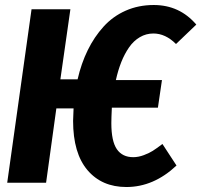

<svg xmlns="http://www.w3.org/2000/svg" viewBox="-20 -730 804 767"><path d="M512.2 -102.1Q533.2 -102.1 554.9 -110.4Q576.7 -118.7 590.3 -127.4Q604 -136.2 628.9 -154.8L685.1 -68.8Q593.8 17.1 484.9 17.1Q386.7 17.1 329.3 -50.5Q272 -118.2 272 -247.1Q272 -262.7 273.9 -296.9H205.1L164.1 0H8.8L106 -692.9H261.2L221.2 -413.1H290Q304.7 -477.1 330.6 -529.8Q356.4 -582.5 393.6 -623.5Q430.7 -664.6 481.9 -687.3Q533.2 -710 594.2 -710Q697.3 -710 764.2 -631.8L683.1 -554.2Q641.1 -596.2 592.8 -596.2Q563.5 -596.2 538.6 -581.5Q513.7 -566.9 495.6 -540.8Q477.5 -514.6 464.6 -482.2Q451.7 -449.7 442.9 -410.2H627L610.8 -299.8H426.8Q424.8 -257.8 424.8 -237.8Q424.8 -166 446.8 -134Q468.8 -102.1 512.2 -102.1Z"/></svg>

Font: Fira Sans Compressed
Style: Bold Italic
Weight: 700
Width: 3
Italic angle: -8°
Designer: Carrois Corporate & Edenspiekermann AG
Foundry: Carrois Corporate GbR & Edenspiekermann AG
Version: Version 4.203;PS 004.203;hotconv 1.0.88;makeotf.lib2.5.64775